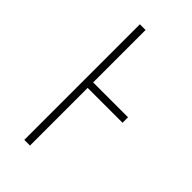

<svg xmlns="http://www.w3.org/2000/svg" viewBox="-175 -573 619 619"><g transform="rotate(45 134.5 -263.5)"><path d="M71 0V-527H97V-288H256V-263H97V0Z"/></g></svg>

Font: Noto Sans ExtraCondensed Thin
Style: Regular
Weight: 100
Width: 2
Designer: Monotype Design Team
Foundry: Monotype Imaging Inc.
Version: Version 2.013; ttfautohint (v1.8.4.7-5d5b)